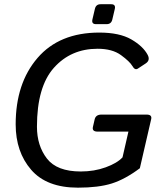

<svg xmlns="http://www.w3.org/2000/svg" viewBox="-20 -868 758 903"><path d="M431.6 -754.4Q409.7 -754.4 414.6 -776.4L426.3 -826.2Q431.2 -848.1 453.1 -848.1H502.9Q524.9 -848.1 520 -826.2L508.3 -776.4Q503.4 -754.4 481.4 -754.4ZM53.7 -283.2Q53.7 -476.1 156.5 -595.5Q259.3 -714.8 447.3 -714.8Q542 -714.8 597.7 -682.6Q653.3 -650.4 674.8 -609.4Q687.5 -584.5 665.5 -569.8L628.4 -545.4Q614.7 -536.1 602.5 -557.6Q590.3 -578.6 549.3 -608.6Q508.3 -638.7 439 -638.7Q313.5 -638.7 233.6 -549.3Q153.8 -460 153.8 -272Q153.8 -183.1 200.7 -122.3Q247.6 -61.5 359.9 -61.5Q423.3 -61.5 477.1 -81.1Q530.8 -100.6 556.2 -127.9L584 -249H439Q412.1 -249 417 -271L425.3 -307.1Q430.7 -329.1 457.5 -329.1H669.4Q696.3 -329.1 690.9 -307.1L637.7 -76.7Q568.4 -24.9 505.9 -5.1Q443.4 14.6 346.7 14.6Q199.2 14.6 126.5 -69.6Q53.7 -153.8 53.7 -283.2Z"/></svg>

Font: Istok
Style: Italic
Weight: 500
Italic angle: -13°
Designer: Andrey V. Panov
Foundry: Andrey V. Panov
Version: Version 1.0.3